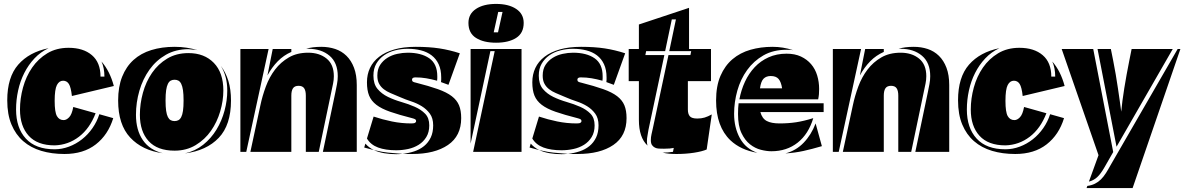

<svg xmlns="http://www.w3.org/2000/svg" viewBox="-20 -775 6045 980"><path d="M513 -384Q513 -428 498 -461Q541 -412 561 -336L347 -285Q342 -330 331.5 -346.5Q321 -363 302 -363Q282 -363 270.5 -341Q259 -319 259 -260Q259 -203 270.5 -182.5Q282 -162 305 -162Q319 -162 333 -176.5Q347 -191 354 -229L468 -197Q438 -119 383 -77Q328 -35 259 -33Q171 -33 126.5 -82Q82 -131 82 -216Q82 -272 97.5 -328.5Q113 -385 144 -430Q175 -475 221.5 -503Q268 -531 330 -531Q405 -531 449 -493.5Q493 -456 493 -384ZM558 -172Q532 -87 469 -38Q406 11 309 11Q244 11 190.5 -5Q137 -21 98.5 -54.5Q60 -88 38.5 -139.5Q17 -191 17 -263Q17 -381 73 -445Q129 -509 228 -529Q187 -510 156 -477Q125 -444 104 -402.5Q83 -361 72.5 -313Q62 -265 62 -216Q62 -122 112 -67.5Q162 -13 259 -13Q296 -13 332 -26.5Q368 -40 398.5 -64Q429 -88 452 -121Q475 -154 487 -192Z M694 -189Q694 -245 709.5 -301.5Q725 -358 756 -403Q787 -448 833.5 -476Q880 -504 942 -504Q1023 -504 1071.5 -454Q1120 -404 1120 -313Q1120 -261 1104 -206.5Q1088 -152 1057 -107.5Q1026 -63 979 -34.5Q932 -6 871 -6Q783 -6 738.5 -55Q694 -104 694 -189ZM674 -189Q674 -111 709 -60Q744 -9 811 7Q706 -7 644.5 -73Q583 -139 583 -262Q583 -332 603.5 -383.5Q624 -435 661.5 -469Q699 -503 752.5 -519.5Q806 -536 871 -536Q904 -536 932.5 -531.5Q961 -527 989 -519Q978 -521 966 -521.5Q954 -522 942 -524Q877 -524 827 -495.5Q777 -467 743 -419.5Q709 -372 691.5 -312Q674 -252 674 -189ZM917 -262Q917 -294 914 -314.5Q911 -335 905 -347Q899 -359 890.5 -363.5Q882 -368 871 -368Q860 -368 851.5 -363.5Q843 -359 837 -347Q831 -335 828 -314.5Q825 -294 825 -262Q825 -230 828 -209.5Q831 -189 837 -177.5Q843 -166 851.5 -161.5Q860 -157 871 -157Q882 -157 890.5 -161.5Q899 -166 905 -177.5Q911 -189 914 -209.5Q917 -230 917 -262ZM1159 -262Q1159 -137 1096.5 -71.5Q1034 -6 924 8Q977 -4 1017.5 -36.5Q1058 -69 1085 -113.5Q1112 -158 1126 -210Q1140 -262 1140 -313Q1140 -386 1107 -439Q1132 -406 1145.5 -362.5Q1159 -319 1159 -262Z M1541 0V-287Q1541 -312 1532.5 -324.5Q1524 -337 1504 -337Q1484 -337 1475.5 -324.5Q1467 -312 1467 -287V0H1258L1309 -237Q1319 -285 1337 -333.5Q1355 -382 1384 -420Q1413 -458 1454.5 -482Q1496 -506 1553 -506Q1610 -506 1647 -476Q1684 -446 1684 -386Q1684 -367 1680 -348Q1676 -329 1672 -310L1607 0ZM1692 -305Q1696 -325 1700 -345.5Q1704 -366 1704 -386Q1704 -455 1662 -490.5Q1620 -526 1553 -526H1543Q1558 -531 1577.5 -533.5Q1597 -536 1620 -536Q1658 -536 1691 -525Q1724 -514 1748.5 -490Q1773 -466 1787 -429Q1801 -392 1801 -341V0H1628ZM1237 0H1207V-525H1351ZM1345 -390 1372 -525H1467V-510Q1428 -493 1398 -462.5Q1368 -432 1345 -390Z M2334 -172Q2334 -81 2266.5 -35Q2199 11 2084 11Q2071 11 2058.5 11Q2046 11 2035 10Q2066 7 2094.5 -2.5Q2123 -12 2144.5 -29.5Q2166 -47 2178.5 -73Q2191 -99 2191 -135Q2191 -172 2174 -195Q2157 -218 2132.5 -233Q2108 -248 2079 -257.5Q2050 -267 2025 -278L2013 -283Q1992 -292 1973 -300Q1954 -308 1939 -319.5Q1924 -331 1915 -347.5Q1906 -364 1906 -389Q1906 -422 1920.5 -444Q1935 -466 1957.5 -480Q1980 -494 2007.5 -500Q2035 -506 2061 -506Q2130 -506 2171 -477.5Q2212 -449 2212 -386Q2212 -381 2212 -375Q2212 -369 2211 -363Q2182 -371 2155.5 -375.5Q2129 -380 2100 -380Q2083 -380 2083 -368Q2083 -361 2088 -358Q2093 -355 2103 -353Q2170 -336 2215 -320Q2260 -304 2286 -284Q2312 -264 2323 -237.5Q2334 -211 2334 -172ZM1887 -180Q1932 -165 1980.5 -155Q2029 -145 2080 -145Q2094 -145 2099 -148.5Q2104 -152 2104 -157Q2104 -163 2099.5 -166Q2095 -169 2083 -172Q2016 -189 1971.5 -204.5Q1927 -220 1901 -240Q1875 -260 1864 -287Q1853 -314 1853 -355Q1853 -395 1868.5 -428Q1884 -461 1915 -485Q1946 -509 1992.5 -522.5Q2039 -536 2102 -536Q2170 -536 2222.5 -528Q2275 -520 2327 -503L2269 -342L2231 -356Q2232 -362 2232 -368Q2232 -374 2232 -380Q2232 -419 2219 -447Q2206 -475 2183 -492.5Q2160 -510 2128.5 -518Q2097 -526 2061 -526Q2028 -526 1996.5 -518Q1965 -510 1940.5 -493Q1916 -476 1901 -450.5Q1886 -425 1886 -389Q1886 -346 1907 -321Q1928 -296 1960 -280.5Q1992 -265 2028.5 -254.5Q2065 -244 2097 -230Q2129 -216 2150 -194.5Q2171 -173 2171 -135Q2171 -100 2156 -75.5Q2141 -51 2117 -36Q2093 -21 2063 -14.5Q2033 -8 2002 -8Q1948 -8 1910 -22Q1872 -36 1853 -68ZM2035 10Q2027 11 2018.5 11.5Q2010 12 2002 12Q1970 12 1941 7Q1912 2 1888 -9L1902 -6Q1932 1 1960.5 4Q1989 7 2018 9ZM1839 -22 1845 -42Q1862 -22 1888 -9Z M2505 -514H2483L2382 -42V-525H2642V0H2395ZM2653 -658Q2653 -606 2614.5 -581.5Q2576 -557 2512 -557Q2448 -557 2409.5 -581.5Q2371 -606 2371 -658Q2371 -704 2409.5 -729.5Q2448 -755 2512 -755Q2576 -755 2614.5 -729.5Q2653 -704 2653 -658ZM2500 -610H2522L2545 -714H2523Z M3178 -172Q3178 -81 3110.5 -35Q3043 11 2928 11Q2915 11 2902.5 11Q2890 11 2879 10Q2910 7 2938.5 -2.5Q2967 -12 2988.5 -29.5Q3010 -47 3022.5 -73Q3035 -99 3035 -135Q3035 -172 3018 -195Q3001 -218 2976.5 -233Q2952 -248 2923 -257.5Q2894 -267 2869 -278L2857 -283Q2836 -292 2817 -300Q2798 -308 2783 -319.5Q2768 -331 2759 -347.5Q2750 -364 2750 -389Q2750 -422 2764.5 -444Q2779 -466 2801.5 -480Q2824 -494 2851.5 -500Q2879 -506 2905 -506Q2974 -506 3015 -477.5Q3056 -449 3056 -386Q3056 -381 3056 -375Q3056 -369 3055 -363Q3026 -371 2999.5 -375.5Q2973 -380 2944 -380Q2927 -380 2927 -368Q2927 -361 2932 -358Q2937 -355 2947 -353Q3014 -336 3059 -320Q3104 -304 3130 -284Q3156 -264 3167 -237.5Q3178 -211 3178 -172ZM2731 -180Q2776 -165 2824.5 -155Q2873 -145 2924 -145Q2938 -145 2943 -148.5Q2948 -152 2948 -157Q2948 -163 2943.5 -166Q2939 -169 2927 -172Q2860 -189 2815.5 -204.5Q2771 -220 2745 -240Q2719 -260 2708 -287Q2697 -314 2697 -355Q2697 -395 2712.5 -428Q2728 -461 2759 -485Q2790 -509 2836.5 -522.5Q2883 -536 2946 -536Q3014 -536 3066.5 -528Q3119 -520 3171 -503L3113 -342L3075 -356Q3076 -362 3076 -368Q3076 -374 3076 -380Q3076 -419 3063 -447Q3050 -475 3027 -492.5Q3004 -510 2972.5 -518Q2941 -526 2905 -526Q2872 -526 2840.5 -518Q2809 -510 2784.5 -493Q2760 -476 2745 -450.5Q2730 -425 2730 -389Q2730 -346 2751 -321Q2772 -296 2804 -280.5Q2836 -265 2872.5 -254.5Q2909 -244 2941 -230Q2973 -216 2994 -194.5Q3015 -173 3015 -135Q3015 -100 3000 -75.5Q2985 -51 2961 -36Q2937 -21 2907 -14.5Q2877 -8 2846 -8Q2792 -8 2754 -22Q2716 -36 2697 -68ZM2879 10Q2871 11 2862.5 11.5Q2854 12 2846 12Q2814 12 2785 7Q2756 2 2732 -9L2746 -6Q2776 1 2804.5 4Q2833 7 2862 9ZM2683 -22 2689 -42Q2706 -22 2732 -9Z M3375 -514H3278L3274 -494H3371L3290 -113Q3288 -98 3285 -83.5Q3282 -69 3282 -54Q3282 -41 3285 -32Q3241 -73 3241 -163V-361H3189V-525H3241V-650L3497 -735V-525H3609V-361H3491V-216Q3491 -193 3501 -181.5Q3511 -170 3539 -170Q3560 -170 3576.5 -175Q3593 -180 3613 -191L3587 -12Q3564 -2 3522.5 4.5Q3481 11 3433 11Q3413 11 3395.5 9.5Q3378 8 3362 4Q3376 4 3388.5 3Q3401 2 3415 0L3419 -20Q3402 -16 3371 -16H3366Q3355 -16 3343.5 -16.5Q3332 -17 3323 -21.5Q3314 -26 3308 -34.5Q3302 -43 3302 -60Q3302 -75 3305.5 -90Q3309 -105 3312 -119L3392 -494H3504L3508 -514H3396L3430 -676H3409Z M3754 -268Q3763 -316 3782.5 -358Q3802 -400 3832 -432Q3862 -464 3903 -482.5Q3944 -501 3995 -501Q4037 -501 4068 -486.5Q4099 -472 4120 -447.5Q4141 -423 4151 -390Q4161 -357 4161 -321Q4161 -306 4160 -294Q4159 -282 4156 -268ZM4184 -248V-203H3861Q3870 -170 3893.5 -157.5Q3917 -145 3959 -145Q4004 -145 4043.5 -151Q4083 -157 4131 -172Q4107 -91 4051.5 -47Q3996 -3 3917 -3Q3893 -3 3863.5 -10.5Q3834 -18 3808 -38.5Q3782 -59 3764.5 -96Q3747 -133 3747 -193Q3747 -225 3750 -248ZM3708 -59Q3635 -129 3635 -262Q3635 -336 3657.5 -388Q3680 -440 3719 -473Q3758 -506 3810.5 -521Q3863 -536 3923 -536Q3977 -536 4028 -519Q4023 -520 4014 -520.5Q4005 -521 3995 -521Q3927 -521 3877 -492.5Q3827 -464 3793.5 -417.5Q3760 -371 3743.5 -312.5Q3727 -254 3727 -194Q3727 -124 3756.5 -70Q3786 -16 3846 5Q3761 -9 3708 -59ZM4175 -29Q4124 -14 4081 -4.5Q4038 5 3989 8Q4043 -6 4082 -46.5Q4121 -87 4143 -145ZM3972 -324Q3967 -357 3954 -372Q3941 -387 3914 -387Q3891 -387 3877.5 -373.5Q3864 -360 3859 -324Z M4565 0V-287Q4565 -312 4556.5 -324.5Q4548 -337 4528 -337Q4508 -337 4499.5 -324.5Q4491 -312 4491 -287V0H4282L4333 -237Q4343 -285 4361 -333.5Q4379 -382 4408 -420Q4437 -458 4478.5 -482Q4520 -506 4577 -506Q4634 -506 4671 -476Q4708 -446 4708 -386Q4708 -367 4704 -348Q4700 -329 4696 -310L4631 0ZM4716 -305Q4720 -325 4724 -345.5Q4728 -366 4728 -386Q4728 -455 4686 -490.5Q4644 -526 4577 -526H4567Q4582 -531 4601.5 -533.5Q4621 -536 4644 -536Q4682 -536 4715 -525Q4748 -514 4772.5 -490Q4797 -466 4811 -429Q4825 -392 4825 -341V0H4652ZM4261 0H4231V-525H4375ZM4369 -390 4396 -525H4491V-510Q4452 -493 4422 -462.5Q4392 -432 4369 -390Z M5366 -384Q5366 -428 5351 -461Q5394 -412 5414 -336L5200 -285Q5195 -330 5184.5 -346.5Q5174 -363 5155 -363Q5135 -363 5123.5 -341Q5112 -319 5112 -260Q5112 -203 5123.5 -182.5Q5135 -162 5158 -162Q5172 -162 5186 -176.5Q5200 -191 5207 -229L5321 -197Q5291 -119 5236 -77Q5181 -35 5112 -33Q5024 -33 4979.5 -82Q4935 -131 4935 -216Q4935 -272 4950.5 -328.5Q4966 -385 4997 -430Q5028 -475 5074.5 -503Q5121 -531 5183 -531Q5258 -531 5302 -493.5Q5346 -456 5346 -384ZM5411 -172Q5385 -87 5322 -38Q5259 11 5162 11Q5097 11 5043.5 -5Q4990 -21 4951.5 -54.5Q4913 -88 4891.5 -139.5Q4870 -191 4870 -263Q4870 -381 4926 -445Q4982 -509 5081 -529Q5040 -510 5009 -477Q4978 -444 4957 -402.5Q4936 -361 4925.5 -313Q4915 -265 4915 -216Q4915 -122 4965 -67.5Q5015 -13 5112 -13Q5149 -13 5185 -26.5Q5221 -40 5251.5 -64Q5282 -88 5305 -121Q5328 -154 5340 -192Z M5650 -525 5662 -465Q5669 -430 5675 -394.5Q5681 -359 5686 -325Q5691 -291 5695.5 -260Q5700 -229 5703 -205Q5705 -229 5709 -259.5Q5713 -290 5718.5 -324.5Q5724 -359 5730.5 -394.5Q5737 -430 5744 -465L5756 -525H5966L5679 -26L5582 -525ZM5587 17 5399 -525H5560L5662 1L5618 78Q5598 113 5580 129.5Q5562 146 5538 152ZM5761 185H5526L5530 174Q5552 171 5569 162.5Q5586 154 5599.5 140.5Q5613 127 5624.5 109Q5636 91 5648 69L5991 -525H6005Z"/></svg>

Font: J.M. Nexus Grotesque
Style: Regular
Weight: 900
Designer: deFharo
Foundry: deFharo
Version: Version 3.003